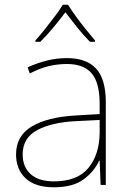

<svg xmlns="http://www.w3.org/2000/svg" viewBox="-20 -783 551 813"><path d="M264 -537Q346 -537 387 -492.5Q428 -448 428 -350V0H406L402 -103H400Q379 -57 334 -23.5Q289 10 208 10Q129 10 88.5 -28Q48 -66 48 -129Q48 -208 114.5 -247.5Q181 -287 299 -294L402 -300V-343Q402 -433 368 -472.5Q334 -512 264 -512Q224 -512 186.5 -503Q149 -494 106 -472L97 -498Q137 -516 178.5 -526.5Q220 -537 264 -537ZM301 -270Q199 -265 137.5 -232Q76 -199 76 -129Q76 -76 110 -45.5Q144 -15 208 -15Q308 -15 354.5 -72Q401 -129 402 -220V-275ZM268 -763Q280 -743 300 -715.5Q320 -688 342 -660.5Q364 -633 382 -612V-606H361Q333 -634 305.5 -668.5Q278 -703 257 -731Q236 -703 207.5 -668.5Q179 -634 151 -606H130V-612Q149 -633 171 -660.5Q193 -688 213.5 -715.5Q234 -743 246 -763Z"/></svg>

Font: Noto Sans Kannada Thin
Style: Regular
Weight: 100
Designer: Jelle Bosma - Monotype Design Team
Foundry: Monotype Imaging Inc.
Version: Version 2.005; ttfautohint (v1.8.4.7-5d5b)